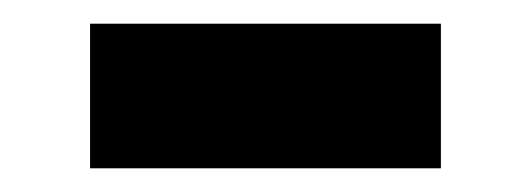

<svg xmlns="http://www.w3.org/2000/svg" viewBox="-20 -347 448 162"><path d="M56 -327V-205H352V-327Z"/></svg>

Font: Online Auction - Bold
Style: Bold
Weight: 500
Designer: Mohamed Mostafa, the designer of Online Auction
Foundry: Kief Type Foundry
Version: ""